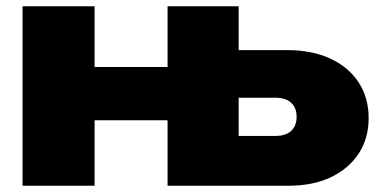

<svg xmlns="http://www.w3.org/2000/svg" viewBox="-20 -593 1212 613"><path d="M515 0V-573H742V-55L675 -159H859Q892 -159 909.5 -175Q927 -191 927 -220Q927 -249 909.5 -265Q892 -281 859 -281H671V-433H898Q976 -433 1034.5 -406Q1093 -379 1125 -330Q1157 -281 1157 -216Q1157 -151 1125 -102.5Q1093 -54 1036 -27Q979 0 902 0ZM52 0V-573H282V0ZM184 -209V-379H600V-209Z"/></svg>

Font: Unbounded ExtraBold
Style: Regular
Weight: 800
Designer: Luke Prowse, Jean-Baptiste Morizot, Fátima Lázaro, Florian Runge
Foundry: NaN
Version: Version 1.701;gftools[0.9.28.dev5+ged2979d]